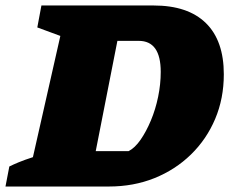

<svg xmlns="http://www.w3.org/2000/svg" viewBox="-63 -680 836 700"><path d="M497 -660Q622 -660 687.5 -596Q753 -532 753 -409Q753 -321 721.5 -246.5Q690 -172 633 -116.5Q576 -61 500 -30.5Q424 0 334 0H-43L-29 -73Q-15 -80 5.5 -88.5Q26 -97 57 -107L157 -549L73 -580L88 -660ZM406 -129Q429 -141 449.5 -170.5Q470 -200 487 -240.5Q504 -281 513.5 -327Q523 -373 523 -418Q523 -531 443 -531H365L286 -129Z"/></svg>

Font: Piazzolla Black
Style: Italic
Weight: 900
Italic angle: -11.3°
Designer: Juan Pablo del Peral
Foundry: Huerta Tipografica
Version: Version 1.330